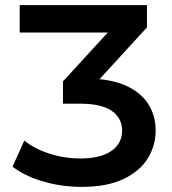

<svg xmlns="http://www.w3.org/2000/svg" viewBox="-20 -720 671 750"><path d="M299 10Q220 10 147.5 -11.5Q75 -33 29 -69L75 -171Q114 -139 172.5 -120Q231 -101 295 -101Q372 -101 414.5 -130Q457 -159 457 -210Q457 -258 417 -286.5Q377 -315 292 -315H226V-402L444 -640L456 -593H57V-700H554V-613L336 -375L278 -413H317Q407 -413 467 -387.5Q527 -362 557.5 -316Q588 -270 588 -210Q588 -151 557 -101Q526 -51 462 -20.5Q398 10 299 10Z"/></svg>

Font: MOST Montserrat SemiBold
Style: Regular
Weight: 600
Designer: Julieta Ulanovsky
Foundry: Julieta Ulanovsky
Version: Version 8.000;March 11, 2024;FontCreator 15.0.0.2926 64-bit